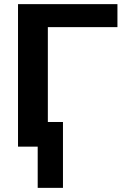

<svg xmlns="http://www.w3.org/2000/svg" viewBox="-20 -708 607 927"><path d="M67 -688H547V-577H211V-119H284V199H162V0H67Z"/></svg>

Font: Libra Sans
Style: Bold
Weight: 700
Foundry: Context Ltd
Version: Version 1.000